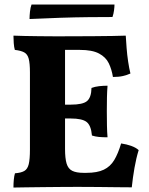

<svg xmlns="http://www.w3.org/2000/svg" viewBox="-20 -839 668 862"><path d="M40.4 -679Q60.8 -678 90.8 -677.5Q120.8 -677 154.2 -676.5Q187.6 -676 218.6 -676Q249.6 -676 272 -676V-170.4Q272 -128 279 -104.7Q286 -81.4 304.2 -72.2Q322.4 -63 355.2 -63L329.4 0Q302.6 0 261.3 0.3Q220 0.6 175.9 1.1Q131.8 1.6 95 2.1Q58.2 2.6 40.4 3Q40.4 -15.4 42 -32.4Q43.6 -49.4 47.2 -61Q74.2 -63 88.9 -71.3Q103.6 -79.6 109 -101.9Q114.4 -124.2 114.4 -167.4V-514.2Q114.4 -554.4 109 -575Q103.6 -595.6 88.9 -603.7Q74.2 -611.8 46.6 -615Q43 -627.2 41.7 -645.6Q40.4 -664 40.4 -679ZM523.8 -195Q549.6 -191.2 570.4 -183.5Q591.2 -175.8 602.6 -165Q591.6 -130 583.8 -85.5Q576 -41 571.6 2Q546 2 506 1.5Q466 1 419.7 0.5Q373.4 0 329.4 0L355.2 -63H367.8Q416.6 -63 446.1 -77.2Q475.6 -91.4 493 -120.6Q510.4 -149.8 523.8 -195ZM462.8 -454.2Q460.8 -429.4 460.2 -401.5Q459.6 -373.6 459.6 -340.4Q459.6 -304.8 460.2 -275.3Q460.8 -245.8 462.8 -222.6Q440.4 -222.6 423.9 -224.2Q407.4 -225.8 392.8 -230.6Q388.8 -276 368.7 -291.5Q348.6 -307 297.8 -307H234.8V-369.2H297.8Q351.6 -369.2 370.7 -385.2Q389.8 -401.2 390.8 -444.2Q406.2 -450 425.1 -452.1Q444 -454.2 462.8 -454.2ZM544.6 -679Q546 -654.8 548.4 -623.6Q550.8 -592.4 555.4 -561.8Q560 -531.2 565.6 -509Q550.4 -502 531.8 -497.7Q513.2 -493.4 487 -493.4Q481.6 -527.4 468.4 -554.9Q455.2 -582.4 424.6 -598.7Q394 -615 338.6 -615H237.2L266 -676Q342.2 -676 395.6 -676.5Q449 -677 484.7 -677.5Q520.4 -678 544.6 -679ZM494 -818.8Q494 -808.4 492 -792.8Q490 -777.2 485 -762.6Q437.2 -762.6 377.7 -762Q318.2 -761.4 251.2 -759.2Q184.2 -757 112.6 -753.6Q112.6 -768 114.6 -786.8Q116.6 -805.6 121.6 -818.8Z"/></svg>

Font: Vollkorn
Style: Regular
Weight: 400
Designer: Friedrich Althausen
Foundry: Friedrich Althausen
Version: Version 4.104